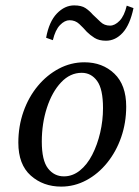

<svg xmlns="http://www.w3.org/2000/svg" viewBox="-20 -681 515 712"><path d="M207 11Q140 11 94 -30Q48 -71 48 -152Q48 -213 67 -267Q86 -321 120 -362Q154 -403 198.5 -426.5Q243 -450 293 -450Q360 -450 404 -408Q448 -366 448 -286Q448 -226 429.5 -172.5Q411 -119 377.5 -77.5Q344 -36 300 -12.5Q256 11 207 11ZM217 -27Q249 -27 276 -48.5Q303 -70 322 -107Q341 -144 351.5 -189Q362 -234 362 -280Q362 -351 340 -381Q318 -411 283 -411Q240 -411 206.5 -375.5Q173 -340 154 -281.5Q135 -223 135 -156Q135 -86 158 -56.5Q181 -27 217 -27ZM151 -541Q162 -601 191 -631Q220 -661 255 -661Q282 -661 297 -651Q312 -641 324 -627Q339 -613 353 -599.5Q367 -586 388 -586Q406 -586 423.5 -604Q441 -622 450 -660L475 -651Q462 -589 435 -559.5Q408 -530 373 -530Q347 -530 330.5 -540.5Q314 -551 302 -563Q289 -578 274 -592Q259 -606 238 -606Q220 -606 202.5 -588Q185 -570 176 -532Z"/></svg>

Font: Lisu Bosa Medium
Style: Italic
Weight: 500
Italic angle: -19°
Designer: David Morse, Annie Olsen, Victor Gaultney, Frank Grießhammer (Latin)
Foundry: SIL International
Version: Version 2.000